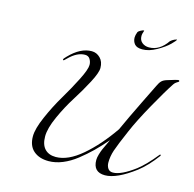

<svg xmlns="http://www.w3.org/2000/svg" viewBox="-155 -1302 1492 1477"><g transform="rotate(15 591.5 -563.5)"><path d="M834 -1000Q790 -1000 772 -1021.5Q754 -1043 754 -1074Q754 -1091 764 -1118Q767 -1125 784 -1134.5Q801 -1144 810 -1144L812 -1142L810 -1136Q807 -1129 804.5 -1118.5Q802 -1108 802 -1098Q802 -1065 824.5 -1046.5Q847 -1028 880 -1028Q964 -1028 1024 -1116Q1037 -1128 1054 -1136Q1069 -1142 1072 -1142H1074Q1074 -1134 1040 -1100.5Q1006 -1067 946.5 -1033.5Q887 -1000 834 -1000ZM561 -778Q561 -740 518 -658.5Q475 -577 423.5 -496Q372 -415 329 -319.5Q286 -224 286 -161Q286 -95 317.5 -61.5Q349 -28 405 -28Q502 -28 611.5 -121.5Q721 -215 821 -360Q870 -468 938.5 -607.5Q1007 -747 1012 -757Q1025 -785 1038.5 -798.5Q1052 -812 1078 -820Q1153 -844 1165 -844Q1173 -844 1173 -836Q1173 -833 1167.5 -830Q1162 -827 1152 -820Q1142 -813 1134 -801Q1090 -735 1012.5 -596.5Q935 -458 894 -362Q841 -240 824.5 -190.5Q808 -141 808 -93Q808 -65 821 -45.5Q834 -26 861 -26Q926 -26 1035 -108Q1097 -156 1171 -248Q1175 -254 1179 -254Q1183 -254 1183 -250Q1183 -248 1181 -244Q1113 -152 1043 -98Q900 10 807 10Q713 10 713 -87Q713 -106 721 -133Q729 -160 737.5 -179Q746 -198 759.5 -226Q773 -254 775 -259H774Q725 -202 680 -158Q635 -114 581 -71.5Q527 -29 470.5 -6Q414 17 360 17Q285 17 240 -22Q195 -61 195 -137Q195 -196 238.5 -295.5Q282 -395 334.5 -483Q387 -571 430.5 -657Q474 -743 474 -779Q474 -804 461 -825Q448 -846 421 -846Q358 -846 294 -782Q274 -762 272 -762Q266 -762 266 -768Q266 -774 288 -796Q375 -886 464 -886Q503 -886 532 -857Q561 -828 561 -778Z"/></g></svg>

Font: Miama Nueva
Style: Medium
Weight: 400
Italic angle: -28°
Version: Version 1.0